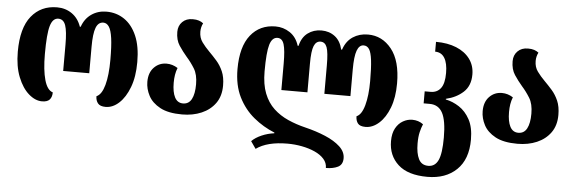

<svg xmlns="http://www.w3.org/2000/svg" viewBox="-50 -713 3379 1130"><g transform="rotate(5 1639.0 -148.0)"><path d="M205 9Q165 9 126.5 -24.5Q88 -58 63 -120.5Q38 -183 38 -270Q38 -410 94.5 -480Q151 -550 246 -550Q296 -550 334 -523.5Q372 -497 389 -448H394Q411 -497 449.5 -523.5Q488 -550 538 -550Q597 -550 643.5 -518.5Q690 -487 717 -425Q744 -363 744 -270Q744 -183 720.5 -121Q697 -59 660 -25Q623 9 581 9Q548 9 535 -7.5Q522 -24 522 -49Q553 -62 569 -120Q585 -178 585 -270Q585 -350 578.5 -397Q572 -444 558.5 -464Q545 -484 525 -484Q495 -484 481.5 -449Q468 -414 468 -336V-180H314V-336Q314 -414 302 -449Q290 -484 259 -484Q226 -484 212 -436.5Q198 -389 198 -270Q198 -175 214.5 -117Q231 -59 264 -49Q264 -22 250.5 -6.5Q237 9 205 9Z M1033 14Q951 14 903 -12Q855 -38 834 -78Q813 -118 813 -160Q813 -214 843 -245Q873 -276 917 -276Q952 -276 983 -256Q975 -236 971.5 -214.5Q968 -193 968 -168Q968 -113 984 -82Q1000 -51 1033 -51Q1067 -51 1083.5 -82Q1100 -113 1100 -170Q1100 -227 1078.5 -262Q1057 -297 1031 -326Q1006 -355 984.5 -387.5Q963 -420 963 -468Q963 -504 986 -527Q1009 -550 1047 -550Q1069 -550 1084 -545Q1099 -540 1110 -531Q1098 -508 1098 -481Q1098 -445 1117 -419Q1136 -393 1161 -368Q1183 -346 1206 -320Q1229 -294 1244 -259.5Q1259 -225 1259 -176Q1259 -114 1229 -72Q1199 -30 1148 -8Q1097 14 1033 14Z M2083 -550Q2167 -550 2222.5 -480.5Q2278 -411 2278 -278Q2278 -195 2255 -134.5Q2232 -74 2194.5 -40.5Q2157 -7 2115 -7Q2082 -7 2069.5 -23Q2057 -39 2057 -65Q2087 -77 2103 -134.5Q2119 -192 2119 -278Q2119 -356 2113.5 -401Q2108 -446 2096 -465Q2084 -484 2063 -484Q2037 -484 2024 -449.5Q2011 -415 2011 -337V-180H1857V-348Q1857 -425 1846 -454.5Q1835 -484 1808 -484Q1782 -484 1769.5 -454.5Q1757 -425 1757 -348V-180H1603V-337Q1603 -415 1592.5 -449.5Q1582 -484 1554 -484Q1522 -484 1508.5 -439Q1495 -394 1495 -281Q1495 -204 1516 -151Q1537 -98 1574 -63.5Q1611 -29 1659.5 -7.5Q1708 14 1762 27Q1828 43 1882.5 66Q1937 89 1970 119.5Q2003 150 2003 188Q2003 226 1974.5 240Q1946 254 1904 254Q1904 224 1883.5 201Q1863 178 1828.5 162.5Q1794 147 1752 139Q1710 131 1667 131Q1547 131 1482 178L1452 135Q1474 113 1509.5 97.5Q1545 82 1584 77V73Q1517 46 1460.5 -0.5Q1404 -47 1369.5 -116Q1335 -185 1335 -281Q1335 -413 1389.5 -481.5Q1444 -550 1537 -550Q1583 -550 1621.5 -524.5Q1660 -499 1676 -448H1681Q1693 -499 1727.5 -524.5Q1762 -550 1808 -550Q1854 -550 1887.5 -524.5Q1921 -499 1933 -448H1938Q1955 -499 1993.5 -524.5Q2032 -550 2083 -550Z M2503 254Q2388 254 2330 201Q2272 148 2272 63Q2272 17 2288.5 -13Q2305 -43 2331.5 -58Q2358 -73 2386 -73Q2423 -73 2451 -52Q2442 -31 2435.5 -4Q2429 23 2429 63Q2429 121 2446 155Q2463 189 2503 189Q2543 189 2561.5 149Q2580 109 2580 15Q2580 -85 2556 -130Q2532 -175 2480 -175H2444V-246H2479Q2517 -246 2538.5 -274Q2560 -302 2560 -364Q2560 -422 2541 -453Q2522 -484 2485 -484V-542Q2554 -542 2605.5 -521Q2657 -500 2686 -461Q2715 -422 2715 -369Q2715 -302 2674 -264.5Q2633 -227 2572 -213V-209Q2613 -201 2651.5 -176Q2690 -151 2715 -105Q2740 -59 2740 14Q2740 130 2675.5 192Q2611 254 2503 254Z M3014 14Q2932 14 2884 -12Q2836 -38 2815 -78Q2794 -118 2794 -160Q2794 -214 2824 -245Q2854 -276 2898 -276Q2933 -276 2964 -256Q2956 -236 2952.5 -214.5Q2949 -193 2949 -168Q2949 -113 2965 -82Q2981 -51 3014 -51Q3048 -51 3064.5 -82Q3081 -113 3081 -170Q3081 -227 3059.5 -262Q3038 -297 3012 -326Q2987 -355 2965.5 -387.5Q2944 -420 2944 -468Q2944 -504 2967 -527Q2990 -550 3028 -550Q3050 -550 3065 -545Q3080 -540 3091 -531Q3079 -508 3079 -481Q3079 -445 3098 -419Q3117 -393 3142 -368Q3164 -346 3187 -320Q3210 -294 3225 -259.5Q3240 -225 3240 -176Q3240 -114 3210 -72Q3180 -30 3129 -8Q3078 14 3014 14Z"/></g></svg>

Font: Noto Serif Georgian Condensed ExtraBold
Style: Regular
Weight: 800
Width: 3
Designer: Monotype Design Team, Akaki Razmadze
Foundry: Google LLC
Version: Version 2.003; ttfautohint (v1.8.4.7-5d5b)